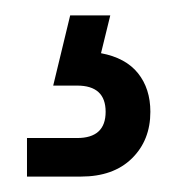

<svg xmlns="http://www.w3.org/2000/svg" viewBox="-20 -29 230 249"><path d="M71 -9H123L111 40Q143 46 159 66Q175 86 175 116Q175 153 151 176.5Q127 200 85 200H15V150H80Q117 150 117 116Q117 82 80 82H49Z"/></svg>

Font: Retni Sans
Style: Regular
Weight: 400
Designer: Vitaly Kuzmin
Foundry: ParaType Ltd.
Version: Version 1.00;March 2, 2019;FontCreator 11.5.0.2425 64-bit; t